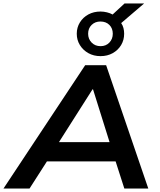

<svg xmlns="http://www.w3.org/2000/svg" viewBox="-50 -1078 916 1098"><path d="M-30 0 437 -705H557L798 0H661L598 -196L649 -155H177L244 -195L119 0ZM479 -567 268 -235 241 -265H621L586 -235L482 -567ZM525 -757Q486 -757 455.5 -774Q425 -791 407 -820Q389 -849 389 -885Q389 -921 407 -950Q425 -979 455.5 -995.5Q486 -1012 525 -1012Q543 -1012 561.5 -1007.5Q580 -1003 594 -995L662 -1058H774L643 -946Q652 -933 656 -917.5Q660 -902 660 -885Q660 -849 642.5 -820Q625 -791 594.5 -774Q564 -757 525 -757ZM525 -814Q556 -814 575.5 -834.5Q595 -855 595 -885Q595 -916 575.5 -935.5Q556 -955 524 -955Q494 -955 474 -935.5Q454 -916 454 -885Q454 -855 474 -834.5Q494 -814 525 -814Z"/></svg>

Font: Nunito Sans 10pt SemiExpanded
Style: Bold Italic
Weight: 700
Width: 6
Italic angle: -9°
Designer: Vernon Adams
Foundry: Vernon Adams
Version: Version 3.101;gftools[0.9.27]